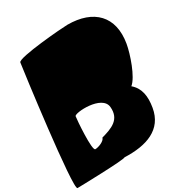

<svg xmlns="http://www.w3.org/2000/svg" viewBox="-298 -1208 1448 1536"><g transform="rotate(-30 426.0 -440.0)"><path d="M748 -344C810 -394 870 -571 885 -659C924 -891 793 -1026 550 -1026C508 -1026 81 -993 74 -953C67 -913 -74 146 -32 146C-9 146 401 136 417 121C617 129 778 74 809 -110C826 -210 813 -289 748 -344ZM242 -359C247 -387 509 -405 520 -284C531 -163 441 -132 342 -104C337 -76 278 -52 247 -52C216 -52 237 -331 242 -359Z"/></g></svg>

Font: PlasticEraser
Style: It
Weight: 400
Foundry: Cannot Into Space Fonts
Version: Version 0.43